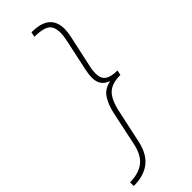

<svg xmlns="http://www.w3.org/2000/svg" viewBox="-329 -740 925 925"><g transform="rotate(-45 133.0 -278.0)"><path d="M-45 158V133Q15 132 50 105Q85 78 98 17L134 -153Q144 -203 165.5 -237Q187 -271 230 -279V-281Q181 -298 181 -354Q181 -374 187 -402L222 -566Q228 -593 228 -612Q228 -658 203 -673.5Q178 -689 125 -689L130 -714H133Q255 -714 255 -612Q255 -592 249 -564L213 -398Q210 -385 209 -374Q208 -363 208 -354Q208 -321 228.5 -306Q249 -291 293 -291L288 -266Q230 -266 202 -239.5Q174 -213 160 -149L123 23Q108 93 66 125.5Q24 158 -44 158Z"/></g></svg>

Font: Noto Sans Disp Thin
Style: Italic
Weight: 100
Italic angle: -12°
Designer: Monotype Design Team
Foundry: Monotype Imaging Inc.
Version: Version 2.000;GOOG;noto-source:20170915:90ef993387c0